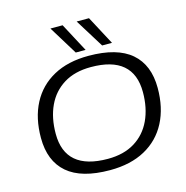

<svg xmlns="http://www.w3.org/2000/svg" viewBox="-131 -1056 1149 1188"><g transform="rotate(-15 443.0 -462.0)"><path d="M429 9Q246 9 156 -68.5Q66 -146 66 -294Q66 -421 114.5 -514Q163 -607 256 -658Q349 -709 481 -709Q664 -709 754 -631.5Q844 -554 844 -406Q844 -280 795.5 -186.5Q747 -93 654 -42Q561 9 429 9ZM434 -62Q536 -62 606.5 -105.5Q677 -149 713 -226.5Q749 -304 749 -405Q749 -638 477 -638Q374 -638 303.5 -594.5Q233 -551 197 -474Q161 -397 161 -295Q161 -62 434 -62ZM411 -749 298 -933H376L474 -749ZM580 -749 466 -933H545L643 -749Z"/></g></svg>

Font: Georama Extended
Style: Italic
Weight: 400
Width: 7
Italic angle: -9°
Designer: Jean-Baptiste Levee
Foundry: Production Type
Version: Version 1.000